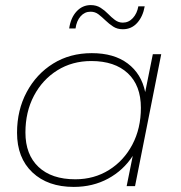

<svg xmlns="http://www.w3.org/2000/svg" viewBox="-20 -732 713 755"><path d="M270 3Q168 3 107.5 -54Q47 -111 47 -210Q47 -299 85 -370Q123 -441 189 -482Q255 -523 341 -523Q428 -523 482 -482.5Q536 -442 551 -370L581 -519H614L511 0H478L502 -119Q465 -62 405 -29.5Q345 3 270 3ZM276 -27Q350 -27 408.5 -63.5Q467 -100 500.5 -163.5Q534 -227 534 -308Q534 -396 482.5 -444Q431 -492 339 -492Q264 -492 205.5 -455.5Q147 -419 113.5 -355.5Q80 -292 80 -211Q80 -124 131.5 -75.5Q183 -27 276 -27ZM463 -617Q441 -617 425 -627.5Q409 -638 395 -651.5Q381 -665 367.5 -675.5Q354 -686 336 -686Q313 -686 297 -668Q281 -650 277 -620H252Q258 -662 281 -687Q304 -712 337 -712Q359 -712 375.5 -701.5Q392 -691 405 -677.5Q418 -664 432 -653.5Q446 -643 463 -643Q486 -643 502.5 -661Q519 -679 524 -707H549Q542 -667 519.5 -642Q497 -617 463 -617Z"/></svg>

Font: Montserrat ExtraLight
Style: Italic
Weight: 200
Italic angle: -11.3°
Designer: Julieta Ulanovsky
Foundry: Julieta Ulanovsky
Version: Version 9.000; ttfautohint (v1.8.4.7-5d5b)